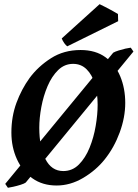

<svg xmlns="http://www.w3.org/2000/svg" viewBox="-20 -868 655 914"><path d="M615.2 -622.6 102.5 1Q96.2 5.9 78.6 11.5Q61 17.1 43.2 21Q25.4 24.9 17.6 25.9L4.9 7.3L519 -617.2Q528.3 -622.6 544.7 -627.7Q561 -632.8 577.1 -636.5Q593.3 -640.1 602.5 -641.1ZM576.2 -377.9Q576.2 -309.1 549.8 -237.3Q523.4 -165.5 479 -109.9Q437.5 -57.6 376.2 -21.2Q314.9 15.1 249.5 15.1Q182.1 15.1 134 -19.3Q85.9 -53.7 60.1 -111.1Q34.2 -168.5 34.2 -236.8Q34.2 -313 58.3 -378.4Q82.5 -443.8 121.1 -497.1Q161.6 -551.8 222.7 -590.8Q283.7 -629.9 363.8 -629.9Q435.1 -629.9 482.2 -595.5Q529.3 -561 552.7 -503.9Q576.2 -446.8 576.2 -377.9ZM444.8 -369.1Q444.8 -424.3 431.6 -468.3Q418.5 -512.2 392.3 -538.1Q366.2 -564 328.1 -564Q287.1 -564 256.8 -534.4Q226.6 -504.9 206.5 -458Q186.5 -411.1 176.8 -358.6Q167 -306.2 167 -259.8Q167 -168.5 196 -111.1Q225.1 -53.7 281.2 -53.7Q324.7 -53.7 355.7 -85Q386.7 -116.2 406.5 -165Q426.3 -213.9 435.5 -268.3Q444.8 -322.8 444.8 -369.1ZM541.5 -801.3 542.5 -767.1 300.3 -647.5Q293.5 -651.9 285.6 -663.1Q277.8 -674.3 273.9 -685.1L454.1 -848.1Q461.4 -845.2 480.2 -835.2Q499 -825.2 517.6 -815.2Q536.1 -805.2 541.5 -801.3Z"/></svg>

Font: Gentium Book Plus
Style: Bold Italic
Weight: 700
Italic angle: -8°
Designer: Victor Gaultney, Annie Olsen, Iska Routamaa, Becca Hirsbrunner
Foundry: SIL International
Version: Version 6.101